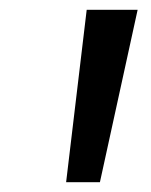

<svg xmlns="http://www.w3.org/2000/svg" viewBox="-20 -844 308 392"><path d="M261 -824 184 -472H115L157 -824Z"/></svg>

Font: Koeln Type Serif
Style: Italic
Weight: 400
Italic angle: -8°
Designer: Eben Sorkin
Foundry: Eben Sorkin
Version: Version 2.002